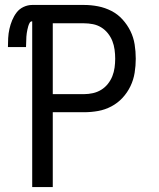

<svg xmlns="http://www.w3.org/2000/svg" viewBox="-20 -755 640 775"><path d="M110 0V-669Q103 -669 99.5 -662.5Q96 -656 94 -649Q92 -642 90.5 -635Q89 -628 88 -621Q87 -614 86.5 -607Q86 -600 86 -593Q86 -586 85.5 -579Q85 -572 85 -565H12Q12 -583 13 -601.5Q14 -620 18 -638Q22 -656 29 -673Q36 -690 47 -704.5Q58 -719 75 -727Q92 -735 110 -735H319Q348 -735 376 -729.5Q404 -724 429.5 -711Q455 -698 474.5 -676.5Q494 -655 506.5 -629.5Q519 -604 523.5 -575.5Q528 -547 528 -518Q528 -490 523.5 -461.5Q519 -433 506.5 -407Q494 -381 474.5 -360Q455 -339 429.5 -325.5Q404 -312 376 -307Q348 -302 319 -302H193V0ZM319 -375Q337 -375 355 -379Q373 -383 388.5 -392.5Q404 -402 415.5 -416.5Q427 -431 433.5 -447.5Q440 -464 442.5 -482Q445 -500 445 -518Q445 -536 442.5 -554.5Q440 -573 433.5 -589.5Q427 -606 415.5 -620.5Q404 -635 388.5 -644.5Q373 -654 355 -657.5Q337 -661 319 -661H193V-375Z"/></svg>

Font: Zed Sans Extended
Style: Regular
Weight: 400
Width: 7
Designer: Belleve Invis
Foundry: Belleve Invis
Version: Version 1.0.0; ttfautohint (v1.8.4)